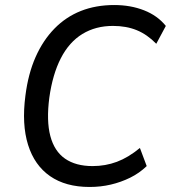

<svg xmlns="http://www.w3.org/2000/svg" viewBox="-20 -734 679 763"><path d="M336 9Q241 9 179 -34Q117 -77 91.5 -158.5Q66 -240 81 -354Q92 -441 121.5 -507.5Q151 -574 196.5 -620.5Q242 -667 301.5 -690.5Q361 -714 434 -714Q499 -714 552.5 -693Q606 -672 639 -631L601 -560Q565 -597 523.5 -614Q482 -631 429 -631Q360 -631 307.5 -599Q255 -567 222 -503Q189 -439 176 -346Q164 -254 180 -193.5Q196 -133 238.5 -103.5Q281 -74 348 -74Q399 -74 444.5 -91Q490 -108 536 -146L563 -74Q534 -46 497.5 -28Q461 -10 420.5 -0.5Q380 9 336 9Z"/></svg>

Font: Nunito Sans 10pt SemiCondensed Medium
Style: Italic
Weight: 500
Width: 4
Italic angle: -9°
Designer: Vernon Adams
Foundry: Vernon Adams
Version: Version 3.101;gftools[0.9.27]